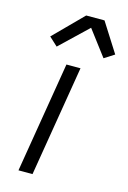

<svg xmlns="http://www.w3.org/2000/svg" viewBox="-117 -815 582 871"><g transform="rotate(15 174.5 -379.0)"><path d="M61 0 147 -520H213L127 0ZM83 -587 43 -624 176 -758H262L349 -621L302 -591L212 -710Z"/></g></svg>

Font: Iosevka Aile Light
Style: Italic
Weight: 300
Italic angle: -9°
Designer: Belleve Invis
Foundry: Belleve Invis
Version: Version 31.1.0; ttfautohint (v1.8.4)